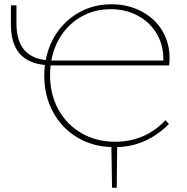

<svg xmlns="http://www.w3.org/2000/svg" viewBox="-20 -683 874 898"><path d="M217 -377Q214 -356 214 -333Q214 -242 253 -171Q292 -100 361.5 -60Q431 -20 519 -20Q589 -20 649 -46Q709 -72 754 -121L770 -103Q722 -54 661 -25.5Q600 3 528 5L526 195H504L501 5Q410 2 338.5 -42Q267 -86 227 -161Q187 -236 187 -329Q187 -355 190 -379Q110 -387 70.5 -434Q31 -481 31 -569V-658H57V-574Q57 -495 91 -452.5Q125 -410 194 -402Q208 -478 251 -537Q294 -596 358.5 -629.5Q423 -663 501 -663Q578 -663 640.5 -630.5Q703 -598 738 -541Q773 -484 773 -412Q773 -389 771 -377H226ZM220 -400H230H744V-407Q744 -474 712 -527Q680 -580 624 -610Q568 -640 498 -640Q427 -640 368.5 -609.5Q310 -579 271.5 -524.5Q233 -470 220 -400Z"/></svg>

Font: Ysabeau Infant Extralight
Style: Regular
Weight: 200
Designer: Christian Thalmann (Catharsis Fonts)
Version: Version 0.003